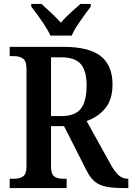

<svg xmlns="http://www.w3.org/2000/svg" viewBox="-20 -951 669 971"><path d="M29 -47H51Q81 -47 97.5 -59.5Q114 -72 114 -110V-603Q114 -641 97 -654Q80 -667 51 -667H29V-714H302Q430 -714 489.5 -667Q549 -620 549 -524Q549 -448 512.5 -403.5Q476 -359 418 -339L535 -128Q558 -85 578.5 -66Q599 -47 625 -47H629V0H606Q550 0 516 -7Q482 -14 459 -33Q436 -52 417 -90L304 -313H238V-110Q238 -72 253.5 -59.5Q269 -47 300 -47H317V0H29ZM291 -364Q360 -364 389 -401.5Q418 -439 418 -518Q418 -594 388 -627.5Q358 -661 291 -661H238V-364ZM138 -918V-931H190Q263 -865 288 -836Q311 -864 346 -895Q381 -926 387 -931H439V-918Q399 -864 377 -832Q355 -800 343 -771H235Q214 -819 138 -918Z"/></svg>

Font: Noto Serif NarrowSemiBold
Style: Regular
Weight: 600
Width: 4
Designer: Monotype Design Team
Foundry: Monotype Imaging Inc.
Version: Version 1.001